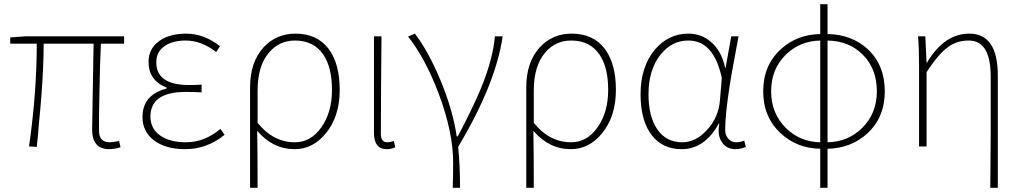

<svg xmlns="http://www.w3.org/2000/svg" viewBox="-20 -701 4891 919"><path d="M421 -81Q421 -122 424 -262L425 -321L426 -380Q427 -448 428 -492H189Q189 -384 178 -241Q174 -186 167 -117L162 -57L156 2L119 0Q156 -259 156 -492H29V-522L101 -527H574V-492H463Q458 -399 456 -257Q455 -204 454 -150V-75Q454 -20 505 -20Q516 -20 550 -26L557 4Q528 13 503 13Q421 13 421 -81Z M716 -30Q662 -72 662 -141Q662 -247 777 -277V-282Q691 -316 691 -405Q691 -469 744 -506Q793 -540 872 -540Q956 -540 1033 -480L1015 -452Q943 -507 870 -507Q808 -507 770 -482Q728 -454 728 -403Q728 -294 885 -294Q918 -294 945 -296V-259Q914 -261 869 -261Q700 -261 700 -143Q700 -86 746 -53Q792 -20 870 -20Q959 -20 1035 -84L1055 -56Q971 13 866 13Q772 13 716 -30Z M1177 -283Q1177 -404 1242 -475Q1303 -540 1394 -540Q1498 -540 1553 -467Q1606 -396 1606 -271Q1606 -143 1539 -62Q1477 13 1390 13Q1286 13 1211 -75Q1213 31 1213 198H1177ZM1517 -90Q1569 -162 1569 -271Q1569 -378 1528 -439Q1482 -507 1392 -507Q1317 -507 1268 -450Q1213 -386 1213 -268V-113Q1288 -20 1392 -20Q1467 -20 1517 -90Z M1770 -66V-527H1806L1805 -409L1804 -293Q1803 -153 1803 -59Q1803 -20 1834 -20Q1846 -20 1865 -26L1872 4Q1854 13 1831 13Q1770 13 1770 -66Z M2147 198Q2149 147 2149 78Q2149 -69 2079 -255Q2014 -425 1933 -526L1966 -540Q2031 -454 2087 -320Q2148 -174 2166 -48H2171Q2248 -194 2284 -283Q2339 -418 2349 -527H2386Q2353 -299 2173 2Q2182 92 2182 198Z M2499 -283Q2499 -404 2564 -475Q2625 -540 2716 -540Q2820 -540 2875 -467Q2928 -396 2928 -271Q2928 -143 2861 -62Q2799 13 2712 13Q2608 13 2533 -75Q2535 31 2535 198H2499ZM2839 -90Q2891 -162 2891 -271Q2891 -378 2850 -439Q2804 -507 2714 -507Q2639 -507 2590 -450Q2535 -386 2535 -268V-113Q2610 -20 2714 -20Q2789 -20 2839 -90Z M3101 -52Q3046 -122 3046 -249Q3046 -382 3115 -464Q3180 -540 3275 -540Q3335 -540 3380 -503Q3433 -460 3451 -376H3453L3480 -527H3515Q3501 -453 3493 -408Q3480 -340 3472 -287Q3451 -151 3451 -79Q3451 -53 3467 -36Q3482 -20 3504 -20Q3522 -20 3542 -28L3550 2Q3539 7 3530 9Q3516 13 3501 13Q3459 13 3437 -18Q3412 -52 3423 -109H3420Q3353 13 3242 13Q3153 13 3101 -52ZM3365 -80Q3420 -140 3426 -222L3435 -328Q3412 -433 3362 -476Q3326 -507 3274 -507Q3196 -507 3142 -440Q3084 -368 3084 -249Q3084 -144 3126 -82Q3169 -20 3245 -20Q3311 -20 3365 -80Z M3941 -20Q4039 -22 4106 -88Q4177 -157 4177 -264Q4177 -373 4109 -440Q4044 -505 3941 -507ZM3906 -507Q3809 -505 3742 -440Q3671 -371 3671 -264Q3671 -158 3742 -88Q3809 -22 3906 -20ZM3941 -538Q4057 -536 4133 -466Q4215 -390 4215 -264Q4215 -139 4131 -62Q4053 9 3941 11V198H3906V11Q3794 9 3717 -63Q3633 -140 3633 -264Q3633 -388 3717 -465Q3794 -536 3906 -538V-681H3941Z M4720 198Q4721 80 4722 -68V-334Q4722 -507 4617 -507Q4560 -507 4518 -476Q4472 -443 4415 -356V0H4379V-396Q4379 -474 4374 -527H4409L4415 -401H4417Q4499 -540 4620 -540Q4756 -540 4756 -339V198Z"/></svg>

Font: Noto Sans CJK TC Thin
Style: Regular
Weight: 250
Designer: Ryoko NISHIZUKA ???? (kana & ideographs); Paul D. Hunt (Latin, Greek & Cyrillic); Wenlong ZHANG ??? (bopomofo); Sandoll 
Foundry: Adobe Systems Incorporated
Version: Version 1.004 January 19, 2016